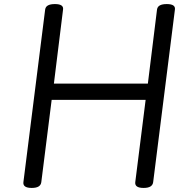

<svg xmlns="http://www.w3.org/2000/svg" viewBox="-20 -910 928 944"><path d="M136 14Q92 14 95 -14L202 -863Q204 -877 216 -883.5Q228 -890 250 -890Q294 -890 290 -863L245 -499H707L752 -863Q754 -877 766 -883.5Q778 -890 800 -890Q844 -890 840 -863L733 -14Q731 0 719.5 7Q708 14 686 14Q642 14 645 -14L696 -419H234L183 -14Q181 0 169.5 7Q158 14 136 14Z"/></svg>

Font: Playwrite GB S
Style: Italic
Weight: 400
Italic angle: -7°
Designer: Veronika Burian, José Scaglione
Foundry: TypeTogether
Version: Version 1.000